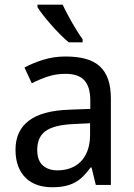

<svg xmlns="http://www.w3.org/2000/svg" viewBox="-20 -786 571 816"><path d="M387.2 0 369.1 -74.2H365.2Q349.1 -52.2 333 -36.4Q316.9 -20.5 297.9 -10.3Q278.8 0 255.4 4.9Q231.9 9.8 201.2 9.8Q167.5 9.8 139.2 0.2Q110.8 -9.3 90.1 -29.1Q69.3 -48.8 57.6 -78.9Q45.9 -108.9 45.9 -149.9Q45.9 -230 102.3 -272.9Q158.7 -315.9 273.9 -319.8L363.8 -323.2V-356.9Q363.8 -389.6 356.7 -411.6Q349.6 -433.6 336.2 -447Q322.8 -460.4 303 -466.3Q283.2 -472.2 257.8 -472.2Q217.3 -472.2 182.4 -460.4Q147.5 -448.7 115.2 -432.1L84 -499Q120.1 -518.6 164.6 -532.2Q209 -545.9 257.8 -545.9Q307.6 -545.9 344 -535.9Q380.4 -525.9 404.1 -504.2Q427.7 -482.4 439.5 -448.7Q451.2 -415 451.2 -367.2V0ZM224.1 -62Q253.9 -62 279.3 -71.3Q304.7 -80.6 323.2 -99.4Q341.8 -118.2 352.3 -146.7Q362.8 -175.3 362.8 -213.9V-262.2L293 -258.8Q249 -256.8 219.2 -249Q189.5 -241.2 171.6 -227.3Q153.8 -213.4 146 -193.6Q138.2 -173.8 138.2 -148.9Q138.2 -104 161.9 -83Q185.5 -62 224.1 -62ZM331.1 -606H272.5Q255.4 -619.6 235.4 -639.9Q215.3 -660.2 196.5 -681.6Q177.7 -703.1 162.4 -722.9Q147 -742.7 139.2 -755.9V-766.1H246.1Q253.9 -749.5 264.4 -729.7Q274.9 -710 286.1 -690.2Q297.4 -670.4 309.1 -651.9Q320.8 -633.3 331.1 -619.1Z"/></svg>

Font: Puppies Kittens
Style: Regular
Weight: 400
Foundry: Ascender Corporation and Peter Mawhorter
Version: Version 0.1